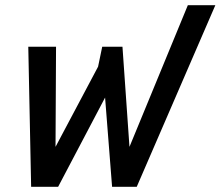

<svg xmlns="http://www.w3.org/2000/svg" viewBox="-20 -720 850 740"><path d="M100 0 89 -540H196L194 -154L358 -463L374 -540H452L479 -154L704 -700H810L507 0H412L385 -344L204 0Z"/></svg>

Font: Kanit
Style: Italic
Weight: 400
Italic angle: -12°
Designer: Katatrad Team
Foundry: CadsonDemak
Version: Version 2.000; ttfautohint (v1.8.3)